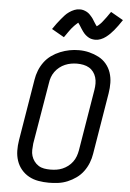

<svg xmlns="http://www.w3.org/2000/svg" viewBox="-63 -1021 727 1075"><g transform="rotate(5 300.0 -483.5)"><path d="M253 8Q223 8 194 3Q165 -2 140.5 -15.5Q116 -29 98 -50.5Q80 -72 71 -99Q62 -126 61.5 -155.5Q61 -185 66 -215L123 -560Q127 -586 137 -611.5Q147 -637 163.5 -659.5Q180 -682 203 -698.5Q226 -715 252 -725.5Q278 -736 304 -741Q330 -746 357 -746Q387 -746 415 -739Q443 -732 468 -719Q493 -706 511 -684.5Q529 -663 538 -636Q547 -609 547.5 -579.5Q548 -550 543 -520L486 -175Q482 -149 472 -123.5Q462 -98 445.5 -75.5Q429 -53 406 -36.5Q383 -20 357.5 -9.5Q332 1 305.5 4.5Q279 8 253 8ZM254 -66Q272 -66 289 -68.5Q306 -71 322.5 -78Q339 -85 353.5 -96Q368 -107 379 -122Q390 -137 396 -153.5Q402 -170 405 -187L462 -532Q465 -550 465 -568Q465 -586 460 -602.5Q455 -619 445 -632.5Q435 -646 420.5 -654.5Q406 -663 388.5 -666.5Q371 -670 353 -670Q336 -670 319 -667Q302 -664 285.5 -657Q269 -650 254.5 -638.5Q240 -627 229.5 -612.5Q219 -598 213 -581.5Q207 -565 205 -548L147 -203Q145 -185 144.5 -167Q144 -149 149 -133Q154 -117 164 -103.5Q174 -90 188 -81Q202 -72 219 -69Q236 -66 254 -66ZM266 -811 196 -851Q208 -869 219 -883.5Q230 -898 240 -910Q250 -922 259.5 -932.5Q269 -943 282.5 -952.5Q296 -962 311 -968Q326 -974 341 -974Q347 -974 352 -973.5Q357 -973 362 -971.5Q367 -970 372 -968Q377 -966 381.5 -963.5Q386 -961 390 -958Q394 -955 397 -952Q400 -949 404 -944.5Q408 -940 411.5 -936Q415 -932 417.5 -928Q420 -924 422.5 -920Q425 -916 427.5 -912Q430 -908 433 -903.5Q436 -899 439 -894.5Q442 -890 444 -888Q448 -890 454 -895.5Q460 -901 463.5 -904.5Q467 -908 470.5 -912Q474 -916 478 -921.5Q482 -927 486.5 -932.5Q491 -938 496 -945Q501 -952 506 -959.5Q511 -967 517 -975L587 -935Q575 -917 564.5 -902.5Q554 -888 544 -876Q534 -864 524 -854Q514 -844 501 -834Q488 -824 472.5 -818Q457 -812 442 -812Q436 -812 429.5 -813Q423 -814 417.5 -815.5Q412 -817 406.5 -820Q401 -823 396 -826.5Q391 -830 387 -833.5Q383 -837 378.5 -842Q374 -847 370.5 -852Q367 -857 364 -861.5Q361 -866 358 -870.5Q355 -875 351.5 -881Q348 -887 344.5 -891.5Q341 -896 339 -899Q336 -896 329.5 -890.5Q323 -885 320 -881.5Q317 -878 313 -874Q309 -870 305 -865Q301 -860 296.5 -854Q292 -848 287 -841Q282 -834 277 -826.5Q272 -819 266 -811Z"/></g></svg>

Font: Iosevka Curly Slab Extended
Style: Italic
Weight: 400
Width: 7
Italic angle: -9°
Monospace: yes
Designer: Belleve Invis
Foundry: Belleve Invis
Version: Version 11.1.0; ttfautohint (v1.8.3)